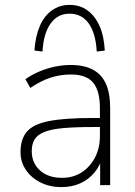

<svg xmlns="http://www.w3.org/2000/svg" viewBox="-20 -758 554 786"><path d="M231 8Q184 8 146 -11Q108 -30 86 -62.5Q64 -95 64 -135Q64 -189 90.5 -219.5Q117 -250 181.5 -262.5Q246 -275 359 -275H400V-238H361Q287 -238 238 -233.5Q189 -229 161 -217.5Q133 -206 121.5 -187Q110 -168 110 -139Q110 -91 143.5 -60.5Q177 -30 234 -30Q280 -30 314.5 -52.5Q349 -75 369 -113.5Q389 -152 389 -201V-315Q389 -387 361 -420Q333 -453 271 -453Q226 -453 186.5 -440Q147 -427 104 -398L84 -434Q110 -452 140.5 -465Q171 -478 204 -485Q237 -492 269 -492Q324 -492 360 -473Q396 -454 413.5 -415Q431 -376 431 -315V0H390V-121H401Q391 -81 367 -52Q343 -23 308.5 -7.5Q274 8 231 8ZM154 -547 121 -551Q125 -610 143 -651.5Q161 -693 192.5 -715.5Q224 -738 265 -738Q307 -738 338 -715.5Q369 -693 387.5 -651.5Q406 -610 409 -551L376 -547Q372 -621 343.5 -661.5Q315 -702 265 -702Q216 -702 187 -661.5Q158 -621 154 -547Z"/></svg>

Font: Nunito Sans 12pt ExtraLight
Style: Regular
Weight: 200
Designer: Vernon Adams
Foundry: Vernon Adams
Version: Version 3.101;gftools[0.9.27]